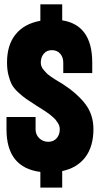

<svg xmlns="http://www.w3.org/2000/svg" viewBox="-20 -790 458 880"><path d="M165 -770H265.1V-696.8Q402.8 -675.3 402.8 -502.9V-455.1H270V-502.9Q270 -527.8 255.9 -543.9Q241.7 -560.1 217.8 -560.1Q194.3 -560.1 180.7 -543.9Q167 -527.8 167 -502.9Q167 -494.1 170.2 -485.6Q173.3 -477.1 180.9 -468.5Q188.5 -460 194.3 -453.9Q200.2 -447.8 212.4 -439.5Q224.6 -431.2 230.2 -427.5Q235.8 -423.8 249.8 -415.5Q263.7 -407.2 266.1 -405.8Q334 -361.8 371.1 -313.2Q408.2 -264.6 408.2 -198.2Q408.2 -118.7 371.1 -69.6Q334 -20.5 265.1 -5.9V69.8H165V-2Q9.8 -22 9.8 -196.8V-253.9H143.1V-196.8Q143.1 -172.9 159.9 -156.5Q176.8 -140.1 201.2 -140.1Q225.1 -140.1 239.5 -156.2Q253.9 -172.4 253.9 -196.8Q253.9 -204.6 252 -211.9Q250 -219.2 245.1 -226.6Q240.2 -233.9 235.8 -239.7Q231.4 -245.6 223.1 -252.7Q214.8 -259.8 209.7 -264.2Q204.6 -268.6 194.3 -275.4Q184.1 -282.2 179.4 -285.4Q174.8 -288.6 164.1 -295.2Q153.3 -301.8 150.9 -303.2Q118.2 -324.2 100.6 -336.4Q83 -348.6 63 -367.2Q43 -385.7 33.9 -403.3Q24.9 -420.9 18.6 -446.3Q12.2 -471.7 12.2 -503.9Q12.2 -584.5 52 -633.1Q91.8 -681.6 165 -694.8Z"/></svg>

Font: Quaderni
Style: Regular
Weight: 400
Designer: Romain Laurent, Daphné Lejeune, Alexandre D’Hubert
Foundry: ESAD Valence
Version: Version 1.000;FEAKit 1.0